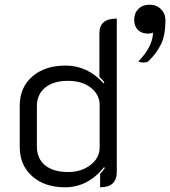

<svg xmlns="http://www.w3.org/2000/svg" viewBox="-20 -788 724 817"><path d="M631 -649Q628 -648 622 -646.5Q616 -645 610 -645Q582 -645 566.5 -661Q551 -677 551 -704Q551 -732 569 -750Q587 -768 616 -768Q646 -768 665 -749Q684 -730 684 -701Q684 -639 665.5 -600.5Q647 -562 612 -528Q605 -522 590 -522Q577 -522 569 -527Q599 -557 615 -589Q631 -621 631 -649ZM64 -163V-338Q64 -416 117.5 -462.5Q171 -509 259 -509Q353 -509 421 -433L424 -438Q418 -446 403 -461V-647Q403 -709 477 -709V-57Q477 9 406 9V-48Q414 -56 426 -73L423 -77Q354 9 257 9Q170 9 117 -38Q64 -85 64 -163ZM404 -160V-341Q404 -385 367 -414.5Q330 -444 269 -444Q207 -444 172 -415Q137 -386 137 -336V-165Q137 -113 172 -84.5Q207 -56 270 -56Q326 -56 365 -86Q404 -116 404 -160Z"/></svg>

Font: K2D Light
Style: Regular
Weight: 300
Designer: Katatrad Aksorn Co.,Ltd.
Foundry: Cadson Demak Co.,Ltd.
Version: Version 1.000; ttfautohint (v1.6)